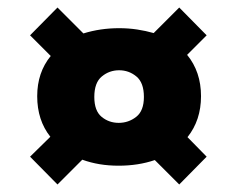

<svg xmlns="http://www.w3.org/2000/svg" viewBox="-20 -635 630 511"><path d="M363 -377Q363 -415 343 -431.5Q323 -448 297 -448Q271 -448 251 -431.5Q231 -415 231 -377Q231 -340 250.5 -324Q270 -308 296 -308Q322 -308 342.5 -324Q363 -340 363 -377ZM392 -209Q348 -194 296 -194Q269 -194 245 -198Q221 -202 199 -210L133 -144L60 -218L114 -271Q79 -315 79 -379Q79 -442 115 -486L60 -541L133 -615L202 -546Q247 -560 297 -560Q322 -560 345 -556.5Q368 -553 389 -547L457 -615L530 -541L478 -489Q515 -444 515 -379Q515 -315 479 -270L530 -218L457 -144Z"/></svg>

Font: SVN-Poppins ExtraBold
Style: Regular
Weight: 800
Designer: Ninad Kale (Devanagari), Jonny Pinhorn (Latin)
Foundry: Indian Type Foundry
Version: Version 3.002 2017; ttfautohint (v1.8.3)